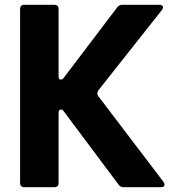

<svg xmlns="http://www.w3.org/2000/svg" viewBox="-20 -783 722 803"><path d="M82 0Q64 0 64 -18V-745Q64 -763 82 -763H207Q225 -763 225 -745V-465Q225 -450 234 -450Q241 -450 247 -458L470 -752Q478 -763 492 -763H646Q653 -763 657.5 -760Q662 -757 662 -752Q662 -748 657 -741L392 -406Q387 -398 387 -392Q387 -386 391 -381L664 -22Q668 -17 668 -11Q668 0 653 0H496Q483 0 475 -12L247 -317Q242 -325 235 -325Q225 -325 225 -310V-18Q225 0 207 0Z"/></svg>

Font: Open Sauce Two ExtraBold
Style: Regular
Weight: 800
Designer: Alfredo Marco Pradil
Foundry: Creative Sauce Fz LLC
Version: Version 1.477